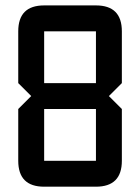

<svg xmlns="http://www.w3.org/2000/svg" viewBox="-20 -704 528 724"><path d="M48.8 -585.9Q48.8 -683.6 146.5 -683.6H341.8Q439.5 -683.6 439.5 -585.9V-390.6L390.6 -341.8L439.5 -293V-97.7Q439.5 0 341.8 0H146.5Q48.8 0 48.8 -97.7V-293L97.7 -341.8L48.8 -390.6ZM146.5 -585.9V-390.6H341.8V-585.9ZM341.8 -293H146.5V-97.7H341.8Z"/></svg>

Font: BabelStone Runic Staveless Rule
Style: Regular
Weight: 400
Designer: Andrew West
Foundry: BabelStone
Version: Version 3.002 March 14, 2022